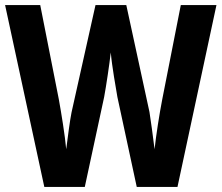

<svg xmlns="http://www.w3.org/2000/svg" viewBox="-29 -734 870 754"><path d="M821 -714H681L608 -343C597 -286 584 -204 578 -148C572 -196 563 -264 558 -294L467 -714H346L252 -293C246 -264 237 -195 231 -148C226 -203 212 -289 202 -344L129 -714H-9L145 0H304L380 -353C388 -396 401 -483 406 -528C411 -471 426 -389 432 -353L508 0H668Z"/></svg>

Font: Noto Sans Telugu Condensed
Style: Bold
Weight: 700
Width: 3
Designer: Jelle Bosma - Monotype Design Team
Foundry: Monotype Imaging Inc.
Version: Version 2.005